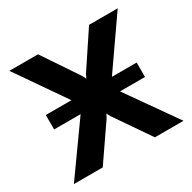

<svg xmlns="http://www.w3.org/2000/svg" viewBox="-123 -648 773 772"><g transform="rotate(-30 263.5 -262.0)"><path d="M50 -230V-297H169L12 -524H145L255 -360L264 -342L273 -360L382 -524H515L357 -297H472V-230H356L518 0H385L273 -163L264 -180L255 -163L143 0H9L173 -230Z"/></g></svg>

Font: Raleway
Style: Bold
Weight: 700
Designer: Matt McInerney, Pablo Impallari, Rodrigo Fuenzalida
Foundry: Matt McInerney, Pablo Impallari, Rodrigo Fuenzalida
Version: Version 4.026